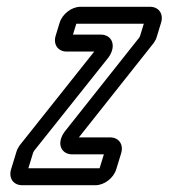

<svg xmlns="http://www.w3.org/2000/svg" viewBox="-20 -521 497 566"><path d="M277.1 -419H195.1L204.9 -451H403.9L392.9 -415C392.6 -414 390.3 -410 390.3 -410L170.7 -133C145 -98 160.2 -66 193.2 -66H286.2L273.6 -25H63.6L77.7 -71C78 -72 80.2 -76 80.2 -76L299.3 -351C325 -386 310.1 -419 277.1 -419ZM322.7 -22 337.1 -69C345 -95 330.5 -116 304.5 -116H212.5L430.5 -391C432.5 -394 435.1 -396 436.3 -400C436.6 -401 438.6 -401 442 -412L454.8 -454C462.8 -480 448.2 -501 422.2 -501H217.2C191.2 -501 163.8 -480 155.8 -454L144.2 -416C136.2 -390 150.8 -369 176.8 -369H257.8L40 -95C38.1 -92 35.5 -90 34.3 -86C34 -85 32 -85 28.6 -74L12.7 -22C4.8 4 19.4 25 45.4 25H261.4C287.4 25 314.8 4 322.7 -22Z"/></svg>

Font: DIN Rundschrift
Style: EngKontKu
Weight: 400
Width: 3
Version: Version 1.027